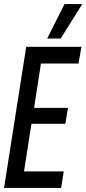

<svg xmlns="http://www.w3.org/2000/svg" viewBox="-22 -932 428 952"><path d="M-2 0 108 -700H382L367 -617H181L147 -397H315L302 -318H134L97 -82H294L281 0ZM212 -741 298 -912H386L279 -741Z"/></svg>

Font: Georama Condensed Medium
Style: Italic
Weight: 500
Width: 3
Italic angle: -9°
Designer: Jean-Baptiste Levee
Foundry: Production Type
Version: Version 1.000